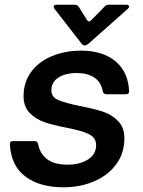

<svg xmlns="http://www.w3.org/2000/svg" viewBox="-20 -784 609 815"><path d="M22 -171V-173Q22 -185 35 -185H127Q139 -185 142 -172Q150 -130 181 -107.5Q212 -85 266 -85Q319 -85 353.5 -107Q388 -129 388 -168Q388 -200 356.5 -215Q325 -230 262 -242Q205 -253 168.5 -265.5Q132 -278 106 -304.5Q80 -331 80 -376Q80 -435 112.5 -479Q145 -523 201 -546Q257 -569 324 -569Q416 -569 470 -524Q524 -479 528 -398V-396Q528 -384 515 -384H431Q419 -384 416 -397Q409 -436 380 -455Q351 -474 306 -474Q257 -474 227.5 -454.5Q198 -435 198 -401Q198 -372 227 -359.5Q256 -347 319 -334Q377 -323 415.5 -310.5Q454 -298 481 -270.5Q508 -243 508 -197Q508 -134 473.5 -87Q439 -40 380 -14.5Q321 11 249 11Q149 11 88 -34.5Q27 -80 22 -171ZM326 -599 211 -747Q208 -752 208 -755Q208 -764 220 -764H298Q308 -764 315 -754L348 -701Q353 -693 358 -693Q362 -693 367 -698L424 -756Q430 -764 441 -764H516Q528 -764 528 -756Q528 -752 522 -746L354 -597Q345 -591 339 -591Q332 -591 326 -599Z"/></svg>

Font: Open Sauce Two SemiBold Italic
Style: Regular
Weight: 600
Italic angle: -10°
Designer: Alfredo Marco Pradil
Foundry: Creative Sauce Fz LLC
Version: Version 1.477